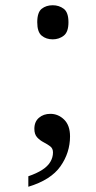

<svg xmlns="http://www.w3.org/2000/svg" viewBox="-20 -558 366 732"><path d="M88 154V114Q120 103 141 89.5Q162 76 172 59Q182 42 182 23Q182 8 171.5 0Q161 -8 146.5 -15.5Q132 -23 121.5 -34.5Q111 -46 111 -67Q111 -94 128.5 -109Q146 -124 172 -124Q202 -124 224.5 -102Q247 -80 247 -38Q247 24 210.5 76Q174 128 88 154ZM181 -408Q156 -408 139 -422Q122 -436 122 -473Q122 -511 139 -524.5Q156 -538 181 -538Q205 -538 223 -524.5Q241 -511 241 -473Q241 -436 223 -422Q205 -408 181 -408Z"/></svg>

Font: Noto Serif Bengali
Style: Regular
Weight: 400
Designer: Juan Bruce, Universal Thirst, Indian Type Foundry and the Monotype Design Team.
Foundry: Monotype Imaging Inc.
Version: Version 2.003